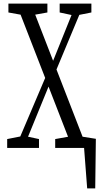

<svg xmlns="http://www.w3.org/2000/svg" viewBox="-20 -776 574 1070"><path d="M403.3 48.3V-20L514.2 -2.4L510.7 273.9H465.8L444.8 -1L488.3 48.3ZM20 48.3V-1L104 -17.6H120.1L197.3 -1V48.3ZM65.9 48.3 246.6 -376.5 277.3 -345.2H272.5L259.3 -314.9L110.8 48.3ZM287.6 48.3V-1L388.2 -19H405.8L507.3 -1V48.3ZM285.6 -366.7 256.8 -398.9H259.8L269 -419.9L404.3 -755.9H448.2ZM383.3 48.3 70.8 -755.9H152.3L464.4 48.3ZM26.9 -706.5V-755.9H244.1V-706.5L143.6 -688.5H126.5ZM312.5 -706.5V-755.9H489.3V-706.5L405.8 -689.9H390.1Z"/></svg>

Font: Scarab Serif
Style: Regular
Weight: 400
Designer: John Roberts
Foundry: Scarab
Version: 1.0